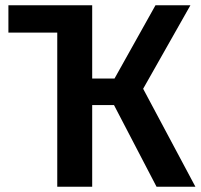

<svg xmlns="http://www.w3.org/2000/svg" viewBox="-20 -711 765 731"><path d="M724 0H576L414 -311H331V0H198V-587H12V-691H331V-412H416L572 -691H705L525 -373Z"/></svg>

Font: Trujillo Medium
Style: Regular
Weight: 500
Designer: Fira Sans original fonts by bBox Type GmbH, Carrois Corporate GbR, & Edenspiekermann AG / Changes by Cristiano Sobral
Foundry: Fira Sans original fonts by bBox Type GmbH, Carrois Corporate GbR, & Edenspiekermann AG / Changes by Cristiano Sobral
Version: Version 4.301;October 17, 2021;FontCreator 14.0.0.2814 64-bi